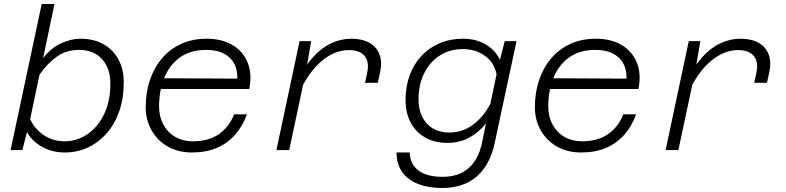

<svg xmlns="http://www.w3.org/2000/svg" viewBox="-20 -752 3940 962"><path d="M384 -558Q449 -558 497.5 -531Q546 -504 573 -455Q600 -406 600 -339Q600 -259 577.5 -194.5Q555 -130 514.5 -84Q474 -38 420.5 -13Q367 12 304 12Q242 12 191.5 -16Q141 -44 115 -90L92 0H33L189 -732H253L196 -461Q237 -513 287 -535.5Q337 -558 384 -558ZM303 -44Q366 -44 418.5 -80Q471 -116 502 -181Q533 -246 533 -333Q533 -410 491 -456Q449 -502 376 -502Q312 -502 264.5 -468Q217 -434 178 -378L131 -155Q154 -105 200 -74.5Q246 -44 303 -44Z M942 12Q873 12 821 -17.5Q769 -47 739.5 -99Q710 -151 710 -215Q710 -288 731 -350.5Q752 -413 791.5 -459.5Q831 -506 887.5 -532Q944 -558 1016 -558Q1090 -558 1143 -527.5Q1196 -497 1220 -440.5Q1244 -384 1229 -306H773L784 -360L1169 -358Q1171 -425 1130 -463.5Q1089 -502 1013 -502Q933 -502 880.5 -463.5Q828 -425 802.5 -360.5Q777 -296 777 -219Q777 -168 798.5 -128Q820 -88 858.5 -66Q897 -44 946 -44Q1026 -44 1077.5 -80.5Q1129 -117 1153 -179H1217Q1196 -120 1158 -77Q1120 -34 1066.5 -11Q1013 12 942 12Z M1809 -337 1820 -389Q1831 -442 1807 -471.5Q1783 -501 1728 -501Q1655 -501 1588.5 -443.5Q1522 -386 1474 -277L1478 -360Q1511 -425 1551.5 -469Q1592 -513 1640 -535.5Q1688 -558 1741 -558Q1794 -558 1830 -538Q1866 -518 1881 -480Q1896 -442 1884 -389L1873 -337ZM1365 0 1481 -546H1539L1515 -404L1429 0Z M2485 -452 2509 -546H2568L2459 -37Q2436 73 2369.5 131.5Q2303 190 2194 190Q2127 190 2075.5 170Q2024 150 1995.5 110.5Q1967 71 1967 12H2033Q2034 70 2076.5 102Q2119 134 2197 134Q2279 134 2328.5 90Q2378 46 2395 -36L2415 -134Q2379 -88 2330 -62Q2281 -36 2223 -36Q2156 -36 2108.5 -64Q2061 -92 2036.5 -140Q2012 -188 2012 -250Q2012 -319 2033 -375.5Q2054 -432 2092 -472.5Q2130 -513 2183 -535.5Q2236 -558 2300 -558Q2365 -558 2414 -529Q2463 -500 2485 -452ZM2231 -88Q2298 -88 2350.5 -127.5Q2403 -167 2437 -232L2468 -380Q2456 -439 2409.5 -472.5Q2363 -506 2299 -506Q2233 -506 2183 -473.5Q2133 -441 2105 -384.5Q2077 -328 2077 -254Q2077 -180 2118 -134Q2159 -88 2231 -88Z M2892 12Q2823 12 2771 -17.5Q2719 -47 2689.5 -99Q2660 -151 2660 -215Q2660 -288 2681 -350.5Q2702 -413 2741.5 -459.5Q2781 -506 2837.5 -532Q2894 -558 2966 -558Q3040 -558 3093 -527.5Q3146 -497 3170 -440.5Q3194 -384 3179 -306H2723L2734 -360L3119 -358Q3121 -425 3080 -463.5Q3039 -502 2963 -502Q2883 -502 2830.5 -463.5Q2778 -425 2752.5 -360.5Q2727 -296 2727 -219Q2727 -168 2748.5 -128Q2770 -88 2808.5 -66Q2847 -44 2896 -44Q2976 -44 3027.5 -80.5Q3079 -117 3103 -179H3167Q3146 -120 3108 -77Q3070 -34 3016.5 -11Q2963 12 2892 12Z M3759 -337 3770 -389Q3781 -442 3757 -471.5Q3733 -501 3678 -501Q3605 -501 3538.5 -443.5Q3472 -386 3424 -277L3428 -360Q3461 -425 3501.5 -469Q3542 -513 3590 -535.5Q3638 -558 3691 -558Q3744 -558 3780 -538Q3816 -518 3831 -480Q3846 -442 3834 -389L3823 -337ZM3315 0 3431 -546H3489L3465 -404L3379 0Z"/></svg>

Font: Azeret Mono ExtraLight
Style: Italic
Weight: 250
Italic angle: -12°
Designer: Martin Vácha
Foundry: Displaay
Version: Version 1.002